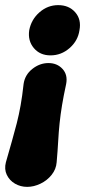

<svg xmlns="http://www.w3.org/2000/svg" viewBox="-65 -542 332 749"><path d="M124 -296Q158 -296 179 -273Q200 -250 193 -214Q183 -168 177 -131.5Q171 -95 167.5 -61.5Q164 -28 162 8.5Q160 45 156 91Q154 118 136.5 140Q119 162 93 174.5Q67 187 41 187Q15 187 -6.5 174.5Q-28 162 -38.5 140Q-49 118 -42 91Q-29 45 -18.5 8.5Q-8 -28 0.5 -61.5Q9 -95 15.5 -131.5Q22 -168 27 -214Q32 -250 61 -273Q90 -296 124 -296ZM162 -522Q204 -522 228.5 -494Q253 -466 245 -424Q239 -383 206.5 -354.5Q174 -326 132 -326Q91 -326 67 -354.5Q43 -383 49 -424Q57 -466 89 -494Q121 -522 162 -522Z"/></svg>

Font: Winky Sans ExtraBold
Style: Italic
Weight: 800
Italic angle: -8.97852°
Designer: Simon Atzbach
Foundry: typofactur
Version: Version 1.205